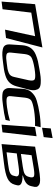

<svg xmlns="http://www.w3.org/2000/svg" viewBox="846 -1550 705 2502"><g transform="rotate(90 1199.0 -298.5)"><path d="M443 -24 566 -498 2 -403 -32 34 68 21 112 -353 419 -403 334 -11Z M1115 -323C1124 -356 1125 -384 1121 -406C1111 -451 1093 -471 1033 -476C970 -480 935 -474 847 -459C761 -444 728 -439 663 -413C578 -379 543 -317 537 -236L527 -86C522 -28 537 7 589 18C643 29 681 25 769 14C840 5 873 2 931 -16C1010 -40 1052 -87 1072 -160ZM951 -132C943 -97 931 -73 896 -59C857 -43 833 -41 777 -34C721 -27 698 -23 664 -29C634 -35 629 -56 633 -90L652 -267C657 -311 672 -341 696 -355C721 -370 768 -383 836 -395C906 -406 953 -408 975 -400C997 -393 1003 -366 993 -319Z M1510 -18 1523 -75C1460 -57 1400 -44 1345 -37C1282 -29 1241 -28 1223 -35C1205 -41 1197 -59 1201 -89L1220 -270C1225 -311 1237 -338 1256 -352C1277 -366 1321 -379 1389 -390C1453 -400 1520 -404 1588 -402L1605 -475C1542 -475 1479 -470 1415 -459C1345 -447 1320 -442 1261 -425C1207 -409 1183 -390 1153 -360C1122 -330 1108 -288 1105 -240L1095 -82C1093 -57 1096 -37 1104 -22C1119 8 1137 21 1185 24C1236 27 1257 24 1325 15C1394 7 1455 -4 1510 -18Z M1672 22 1723 -422 1604 -402 1572 34ZM1734 -515 1747 -631 1621 -607 1612 -493Z M2372 -347 2376 -365C2389 -413 2387 -431 2360 -452C2326 -479 2237 -467 2143 -451L1859 -403L1825 34L2074 3C2167 -8 2234 -24 2274 -44C2316 -64 2343 -96 2354 -138L2361 -165C2376 -216 2333 -241 2233 -239L2235 -243C2306 -264 2356 -287 2372 -347ZM2118 -242 1954 -218 1970 -357 2138 -385C2193 -394 2228 -395 2244 -388C2258 -382 2262 -365 2257 -339L2255 -332C2241 -268 2209 -256 2118 -242ZM2238 -125C2234 -103 2221 -87 2201 -77C2182 -66 2144 -58 2088 -51L1932 -31L1947 -164L2119 -188C2174 -196 2210 -196 2226 -189C2242 -182 2248 -170 2245 -154Z"/></g></svg>

Font: Gamestation Warped
Style: Italic
Weight: 400
Designer: Jonas Hecksher
Foundry: Jonas Hecksher, Playtypeª, e-types AS
Version: Version 1.003